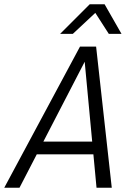

<svg xmlns="http://www.w3.org/2000/svg" viewBox="-58 -887 616 907"><path d="M359 -628 34 0H-38L320 -667H396L470 0H398L339 -628ZM106 -218H418L405 -158H93ZM366 -867H436L516 -727H456ZM436 -867 286 -727H226L366 -867Z"/></svg>

Font: Epunda Sans Light
Style: Italic
Weight: 300
Italic angle: -12.0243°
Designer: Simon Atzbach
Foundry: typofactur
Version: Version 2.204